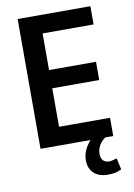

<svg xmlns="http://www.w3.org/2000/svg" viewBox="-98 -767 718 1027"><g transform="rotate(-10 261.5 -253.0)"><path d="M72 0V-705H467V-606H190V-407H445V-308H190V-99H467V0ZM405 199Q356 199 328 173.5Q300 148 300 102Q300 62 324 25.5Q348 -11 389 -37L424 0Q410 9 399.5 22Q389 35 383.5 50.5Q378 66 378 82Q378 105 389.5 117.5Q401 130 422 130Q431 130 441.5 127.5Q452 125 464 121L478 183Q460 192 442.5 195.5Q425 199 405 199Z"/></g></svg>

Font: Nunito Sans 10pt Condensed
Style: Bold
Weight: 700
Width: 3
Designer: Vernon Adams
Foundry: Vernon Adams
Version: Version 3.101;gftools[0.9.27]